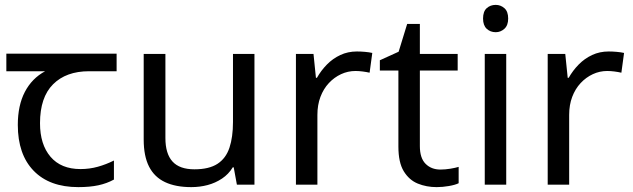

<svg xmlns="http://www.w3.org/2000/svg" viewBox="-20 -757 2593 787"><path d="M301 10Q183 10 118 -57Q53 -124 53 -245Q53 -325 82 -380.5Q111 -436 165 -465H6V-537H458V-465H345Q251 -465 197.5 -411.5Q144 -358 144 -252Q144 -165 187 -114.5Q230 -64 310 -64Q347 -64 381 -73.5Q415 -83 447 -99V-21Q418 -5 383 2.5Q348 10 301 10Z M1023 -536V0H951L938 -71H934Q917 -43 890 -25Q863 -7 831 1.5Q799 10 764 10Q700 10 656.5 -10.5Q613 -31 591 -74Q569 -117 569 -185V-536H658V-191Q658 -127 687 -95Q716 -63 777 -63Q837 -63 871.5 -85.5Q906 -108 920.5 -151.5Q935 -195 935 -257V-536Z M1443 -546Q1458 -546 1475.5 -544.5Q1493 -543 1506 -540L1495 -459Q1482 -462 1466.5 -464Q1451 -466 1437 -466Q1406 -466 1378 -453Q1350 -440 1328 -416.5Q1306 -393 1293.5 -360Q1281 -327 1281 -286V0H1193V-536H1265L1275 -438H1279Q1296 -468 1320 -492.5Q1344 -517 1375 -531.5Q1406 -546 1443 -546Z M1785 -62Q1805 -62 1826 -65.5Q1847 -69 1860 -73V-6Q1846 1 1820 5.5Q1794 10 1770 10Q1728 10 1692.5 -4.5Q1657 -19 1635 -55Q1613 -91 1613 -156V-468H1537V-510L1614 -545L1649 -659H1701V-536H1856V-468H1701V-158Q1701 -109 1724.5 -85.5Q1748 -62 1785 -62Z M2055 -536V0H1967V-536ZM2012 -737Q2032 -737 2047.5 -723.5Q2063 -710 2063 -681Q2063 -653 2047.5 -639Q2032 -625 2012 -625Q1990 -625 1975 -639Q1960 -653 1960 -681Q1960 -710 1975 -723.5Q1990 -737 2012 -737Z M2475 -546Q2490 -546 2507.5 -544.5Q2525 -543 2538 -540L2527 -459Q2514 -462 2498.5 -464Q2483 -466 2469 -466Q2438 -466 2410 -453Q2382 -440 2360 -416.5Q2338 -393 2325.5 -360Q2313 -327 2313 -286V0H2225V-536H2297L2307 -438H2311Q2328 -468 2352 -492.5Q2376 -517 2407 -531.5Q2438 -546 2475 -546Z"/></svg>

Font: ubangla85
Style: Book
Weight: 400
Designer: Jelle Bosma - Monotype Design Team
Foundry: Monotype Imaging Inc.
Version: Version 2.003